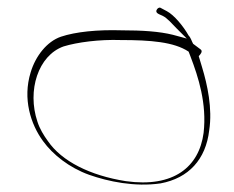

<svg xmlns="http://www.w3.org/2000/svg" viewBox="-20 -548 626 513"><path d="M62 -355C40 -284 62 -216 95 -171C121 -135 165 -100 218 -81C269 -63 340 -48 409 -58C484 -72 530 -122 539 -200C548 -258 534 -322 520 -368L511 -398C515 -402 523 -411 516 -416L496 -431C492 -438 490 -447 484 -453C470 -478 445 -508 426 -518L411 -526C407 -529 404 -528 400 -524C392 -513 406 -510 414 -506C427 -500 440 -484 452 -472L479 -445L442 -455C406 -464 360 -467 305 -467C240 -469 182 -463 143 -450C105 -437 75 -398 62 -355ZM80 -223C52 -306 82 -400 150 -424C186 -435 245 -443 303 -441C382 -441 445 -436 484 -410L489 -397C510 -342 533 -271 524 -193C512 -102 444 -46 316 -64C221 -79 145 -117 108 -171C97 -186 86 -204 80 -223ZM303 -441Z"/></svg>

Font: Stray Cat
Style: ExLtExt
Weight: 200
Version: Version 1.0